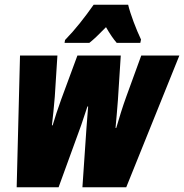

<svg xmlns="http://www.w3.org/2000/svg" viewBox="-20 -786 773 806"><path d="M253 -618 251 -606H355C373 -620 396 -642 425 -672C441 -644 456 -622 470 -606H569L572 -620C552 -662 527 -727 518 -766H373C335 -712 296 -662 253 -618ZM50 0H226L321 -261C330 -287 338 -311 347 -339H350C348 -309 345 -279 343 -249L326 0H510L733 -553H573L510 -380C495 -339 480 -290 468 -249H465C468 -283 472 -323 475 -366L487 -553H305L237 -369C223 -331 210 -290 201 -260H198C202 -297 207 -338 210 -380L221 -553H64Z"/></svg>

Font: Noto Sans ExtraCondensed Black
Style: Italic
Weight: 900
Width: 2
Italic angle: -12°
Designer: Monotype Design Team
Foundry: Monotype Imaging Inc.
Version: Version 2.013